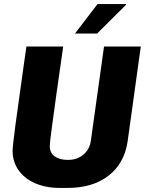

<svg xmlns="http://www.w3.org/2000/svg" viewBox="-20 -915 720 945"><path d="M291 -686 257 -447Q242 -338 233.5 -274.5Q225 -211 225 -197Q225 -163 249 -145.5Q273 -128 314 -128Q360 -128 390.5 -154Q421 -180 427 -221L492 -686H673L608 -218Q592 -111 514.5 -50.5Q437 10 312 10H276Q205 10 152 -13.5Q99 -37 70.5 -78.5Q42 -120 42 -172Q42 -194 56 -299.5Q70 -405 95 -581L110 -686ZM600 -895 601 -892 458 -750H349L460 -895Z"/></svg>

Font: Chivo ExtraBold Italic
Style: Regular
Weight: 800
Italic angle: -8.05°
Designer: Hector Gatti
Foundry: Omnibus-Type
Version: Version 1.007